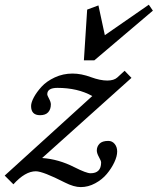

<svg xmlns="http://www.w3.org/2000/svg" viewBox="-69 -760 662 806"><path d="M283.2 -506.8 296.9 -719.7 344.2 -737.3 371.1 -612.3 555.7 -740.2 572.8 -715.3 327.1 -506.8ZM422.9 -124Q422.9 -104 410.9 -78.6Q398.9 -53.2 379.4 -29.8Q359.9 -6.3 330.6 9.5Q301.3 25.4 270 25.4Q241.2 25.4 203.6 6.3Q110.8 -41 81.5 -41Q36.6 -41 -12.7 13.7L-49.3 -22.9L318.4 -356.9Q257.3 -391.1 171.9 -391.1Q129.4 -391.1 129.4 -364.3Q129.4 -359.4 137 -345.5Q144.5 -331.5 144.5 -321.8Q144.5 -301.3 133.3 -288.8Q122.1 -276.4 99.1 -276.4Q61.5 -276.4 61.5 -314.9Q61.5 -329.6 73.2 -351.6Q85 -373.5 105.7 -396.2Q126.5 -418.9 161.1 -435.1Q195.8 -451.2 235.4 -451.2Q272.5 -451.2 313 -436Q351.6 -421.9 381.3 -421.9Q409.2 -421.9 423.3 -434.6L454.1 -462.9L482.9 -433.1L107.9 -96.7Q177.2 -91.8 243.2 -58.1Q293.5 -32.7 311 -32.7Q355.5 -32.7 355.5 -78.1Q355.5 -84.5 346.4 -100.6Q337.4 -116.7 337.4 -128.4Q337.4 -144.5 348.6 -156.5Q359.9 -168.5 385.7 -168.5Q401.9 -168.5 412.4 -155.8Q422.9 -143.1 422.9 -124Z"/></svg>

Font: Elstob 8pt
Style: Bold Italic
Weight: 700
Italic angle: -20°
Designer: Peter S. Baker
Version: Version 1.015